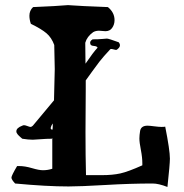

<svg xmlns="http://www.w3.org/2000/svg" viewBox="-20 -742 731 762"><path d="M319.3 -489.3Q350.6 -535.2 367.2 -552.7Q365.2 -558.6 353 -559.6Q340.8 -560.5 338.9 -566.4Q334 -578.1 347.7 -585.9Q370.1 -585.9 386.7 -587.4Q403.3 -588.9 404.3 -588.9Q411.1 -588.9 451.2 -574.2Q462.9 -559.6 446.3 -546.9Q443.4 -542 433.1 -545.4Q422.9 -548.8 418 -546.9Q389.6 -516.6 374.5 -497.1Q359.4 -477.5 345.2 -457.5Q331.1 -437.5 320.3 -422.9V-386.7Q320.3 -354.5 319.8 -303.2Q319.3 -252 319.3 -218.8Q319.3 -125 321.3 -46.9H384.8Q426.8 -46.9 457.5 -53.7Q488.3 -60.5 544.9 -85.9V-93.8Q544.9 -117.2 539.1 -147Q533.2 -176.8 533.2 -192.4Q533.2 -205.1 536.1 -222.7Q540 -243.2 565.4 -243.2Q573.2 -243.2 592.3 -240.7Q611.3 -238.3 621.1 -238.3Q630.9 -238.3 635.7 -239.3Q654.3 -145.5 654.3 -112.3Q654.3 -90.8 644.5 0Q609.4 -13.7 585.9 -13.7Q497.1 -13.7 397.9 -7.8Q298.8 -2 252 -2Q165 -2 40 -13.7Q25.4 -29.3 25.4 -37.1Q25.4 -44.9 47.9 -83H55.7Q79.1 -83 106.9 -74.7Q134.8 -66.4 150.4 -66.4Q169.9 -66.4 187.5 -72.3V-117.2V-194.3Q187.5 -193.4 185.5 -191.4Q164.1 -191.4 141.6 -189.5Q119.1 -187.5 110.4 -187.5Q92.8 -187.5 68.4 -191.4Q67.4 -192.4 61 -197.8Q54.7 -203.1 49.8 -209Q44.9 -214.8 44.9 -220.7Q44.9 -234.4 68.4 -243.2Q72.3 -245.1 75.2 -245.1Q80.1 -245.1 88.9 -241.7Q97.7 -238.3 100.6 -238.3Q105.5 -238.3 110.4 -243.2L194.3 -343.8Q197.3 -452.1 197.3 -467.8Q197.3 -491.2 195.3 -563.5Q184.6 -592.8 164.6 -609.9Q144.5 -627 102.5 -647.5Q96.7 -664.1 96.7 -679.7Q96.7 -700.2 111.3 -713.9Q161.1 -715.8 193.4 -717.8Q225.6 -719.7 235.4 -720.7Q245.1 -721.7 250 -721.7Q253.9 -721.7 265.6 -720.7Q277.3 -719.7 314.9 -717.8Q352.5 -715.8 408.2 -713.9Q434.6 -692.4 434.6 -662.1Q434.6 -644.5 424.8 -630.9Q416 -618.2 398.4 -618.2Q394.5 -618.2 386.2 -619.1Q377.9 -620.1 373 -620.1Q359.4 -620.1 349.6 -614.3Q325.2 -596.7 318.4 -572.3Q319.3 -541 319.3 -489.3ZM189.5 -252 187.5 -249Q185.5 -246.1 184.1 -243.2Q182.6 -240.2 181.6 -236.3Q180.7 -232.4 182.1 -230Q183.6 -227.5 188.5 -227.5Q189.5 -236.3 189.5 -252Z"/></svg>

Font: LPEducational
Style: Medium
Weight: 500
Designer: Based on Essays1743, by John Stracke, which says:

Based on the typeface in a 1743 English translation of the essays of 
Version: Version 001.204